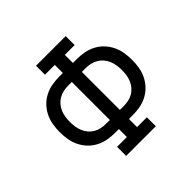

<svg xmlns="http://www.w3.org/2000/svg" viewBox="-178 -921 1107 1107"><g transform="rotate(-45 375.0 -367.5)"><path d="M254 0V-74H334V-139H303Q273 -139 243 -144.5Q213 -150 186 -164Q159 -178 138 -200Q117 -222 103.5 -249.5Q90 -277 85 -307Q80 -337 80 -368Q80 -398 85 -428Q90 -458 103.5 -485.5Q117 -513 138 -535Q159 -557 186 -571Q213 -585 243 -590.5Q273 -596 303 -596H334V-662H254V-735H496V-662H416V-596H447Q477 -596 507 -590.5Q537 -585 564 -571Q591 -557 612 -535Q633 -513 646.5 -485.5Q660 -458 665 -428Q670 -398 670 -368Q670 -337 665 -307Q660 -277 646.5 -249.5Q633 -222 612 -200Q591 -178 564 -164Q537 -150 507 -144.5Q477 -139 447 -139H416V-73H496V0ZM303 -213H334V-523H303Q283 -523 263.5 -518.5Q244 -514 227 -504Q210 -494 197 -478.5Q184 -463 176.5 -445Q169 -427 166 -407Q163 -387 163 -368Q163 -348 166 -328Q169 -308 176.5 -290Q184 -272 197 -256.5Q210 -241 227 -231Q244 -221 263.5 -217Q283 -213 303 -213ZM416 -213H447Q467 -213 486.5 -217Q506 -221 523 -231Q540 -241 553 -256.5Q566 -272 573.5 -290Q581 -308 584 -328Q587 -348 587 -368Q587 -387 584 -407Q581 -427 573.5 -445Q566 -463 553 -478.5Q540 -494 523 -504Q506 -514 486.5 -518.5Q467 -523 447 -523H416Z"/></g></svg>

Font: Iosevka Plex Etoile
Style: Regular
Weight: 400
Designer: Belleve Invis
Foundry: Belleve Invis
Version: Version 25.1.1; ttfautohint (v1.8.4)